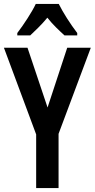

<svg xmlns="http://www.w3.org/2000/svg" viewBox="-20 -957 482 977"><path d="M279 -937H162C144 -898 101 -832 68 -789V-777H134C155 -797 191 -830 221 -867C249 -831 283 -800 308 -777H373V-789C337 -836 301 -893 279 -937ZM222 -410 120 -714H0L164 -273V0H278V-276L442 -714H322Z"/></svg>

Font: Noto Sans Sinhala UI ExtraCondensed SemiBold
Style: Regular
Weight: 600
Width: 2
Designer: Jelle Bosma - Monotype Design Team
Foundry: Monotype Imaging Inc.
Version: Version 2.006